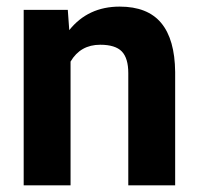

<svg xmlns="http://www.w3.org/2000/svg" viewBox="-20 -558 600 578"><path d="M184.1 -528.3 188.5 -467.3Q245.1 -538.1 340.3 -538.1Q424.3 -538.1 465.3 -488.8Q506.3 -439.5 507.3 -341.3V0H366.2V-337.9Q366.2 -382.8 346.7 -403.1Q327.1 -423.3 281.7 -423.3Q222.2 -423.3 192.4 -372.6V0H51.3V-528.3Z"/></svg>

Font: Roboto
Style: Bold
Weight: 700
Designer: Google
Version: Version 2.134; 2016; ttfautohint (v1.6)